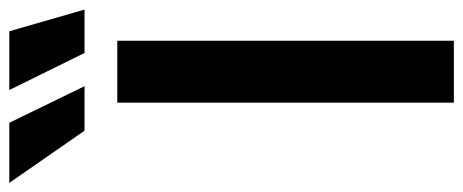

<svg xmlns="http://www.w3.org/2000/svg" viewBox="-427 -688 1001 415"><g transform="rotate(-90 73.5 -480.5)"><path d="M192.9 -727.5V0H59.1V-727.5ZM-1.5 -798.3 -114.3 -960.9H15.6L94.7 -798.3ZM166.5 -798.3 86.4 -960.9H213.4L260.3 -798.3Z"/></g></svg>

Font: Inter Display Semi Bold
Style: Regular
Weight: 600
Designer: Rasmus Andersson
Foundry: rsms
Version: Version 4.000;git-37864ae